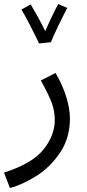

<svg xmlns="http://www.w3.org/2000/svg" viewBox="-45 -700 432 950"><path d="M-25 154Q113 110 169.5 40.5Q226 -29 226 -107Q226 -149 212 -188.5Q198 -228 157 -302L230 -339Q266 -277 283.5 -218.5Q301 -160 301 -114Q301 -17 252 55.5Q203 128 134.5 171Q66 214 4 230ZM288 -661Q271 -629 244 -573.5Q217 -518 207 -491L148 -485Q134 -516 106.5 -569.5Q79 -623 61 -653L107 -678Q122 -653 143 -615Q164 -577 179 -546Q194 -581 213 -620.5Q232 -660 243 -680Z"/></svg>

Font: Noto Sans Arabic
Style: Regular
Weight: 400
Designer: Nadine Chahine
Foundry: Monotype Imaging Inc.
Version: Version 1.001